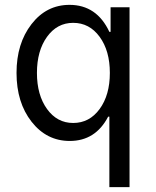

<svg xmlns="http://www.w3.org/2000/svg" viewBox="-20 -570 640 790"><path d="M281 -476Q215 -476 173.5 -418.5Q132 -361 132 -270Q132 -179 173.5 -121.5Q215 -64 281 -64Q348 -64 390 -121.5Q432 -179 432 -270Q432 -361 390 -418.5Q348 -476 281 -476ZM435 -439V-540H513V200H430V-90H425Q373 10 267 10Q172 10 110 -69Q48 -148 48 -270Q48 -391 109.5 -470.5Q171 -550 266 -550Q378 -550 430 -439Z"/></svg>

Font: CommitMono
Style: 450Regular
Weight: 450
Designer: Eigil Nikolajsen
Foundry: Eigil Nikolajsen
Version: Version 1.002